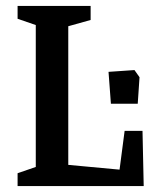

<svg xmlns="http://www.w3.org/2000/svg" viewBox="-20 -624 510 644"><path d="M39 -43 100 -64V-540L39 -561V-604H284V-557L209 -536V-71L381 -55L398 -185H458L462 0H39ZM344 -383 431 -389 448 -365 442 -276H352Z"/></svg>

Font: Grenze Medium
Style: Regular
Weight: 500
Designer: Renata Polastri
Foundry: Omnibus-Type
Version: Version 1.002; ttfautohint (v1.8)